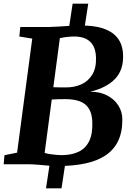

<svg xmlns="http://www.w3.org/2000/svg" viewBox="-20 -889 718 1039"><path d="M292 9.5Q268 9.5 240.5 7.2Q213 5 186.2 2.5Q159.5 0 138.5 0H0L4 -49L72.5 -63L154.5 -680L84.5 -691.5L90 -743H247Q276 -743.5 303 -745.5Q330 -747.5 358 -749.2Q386 -751 416.5 -751Q486 -751 530.2 -737.5Q574.5 -724 599.5 -701.2Q624.5 -678.5 635 -650Q645.5 -621.5 646 -591.5Q649 -511.5 603.5 -463Q558 -414.5 468 -392.5Q521.5 -393 560.5 -372.2Q599.5 -351.5 620.8 -317.5Q642 -283.5 642 -243.5Q642.5 -175 619.5 -126.8Q596.5 -78.5 551.8 -48.5Q507 -18.5 441.8 -4.5Q376.5 9.5 292 9.5ZM338.5 -416Q383 -416 420 -432.5Q457 -449 479.2 -485Q501.5 -521 499.5 -579Q498 -616 484.8 -641Q471.5 -666 445.5 -678.8Q419.5 -691.5 380.5 -691.5Q371.5 -691.5 358 -690.5Q344.5 -689.5 330.2 -687.5Q316 -685.5 304 -682.5L268.5 -417Q288 -416.5 304.5 -416.2Q321 -416 338.5 -416ZM312 -49.5Q367.5 -49.5 405.8 -68Q444 -86.5 463 -126.2Q482 -166 479.5 -228.5Q478 -291 443.8 -321.8Q409.5 -352.5 333.5 -352.5Q309 -352.5 293 -352Q277 -351.5 260 -350.5L221.5 -61.5Q234.5 -57.5 251 -55Q267.5 -52.5 284.2 -51Q301 -49.5 312 -49.5ZM229 130 251.5 -19H335.5L313 130ZM350.5 -720 373 -869H457.5L434.5 -720Z"/></svg>

Font: Merriweather ExtraBold
Style: Italic
Weight: 800
Italic angle: -7.8°
Version: Version 2.101